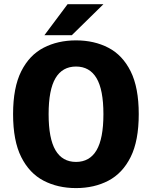

<svg xmlns="http://www.w3.org/2000/svg" viewBox="-20 -902 750 932"><path d="M349 11Q260.5 11 191.5 -25Q122.5 -61 83 -139.8Q43.5 -218.5 43.5 -348Q43.5 -477 83 -555.8Q122.5 -634.5 191.5 -670.2Q260.5 -706 349 -706Q437.5 -706 506.2 -670.2Q575 -634.5 614.2 -555.8Q653.5 -477 653.5 -348Q653.5 -218.5 614.2 -139.8Q575 -61 506.2 -25Q437.5 11 349 11ZM349 -116Q415 -116 448.5 -172.5Q482 -229 482 -348Q482 -466.5 448.5 -522.8Q415 -579 349 -579Q283 -579 249.5 -522.8Q216 -466.5 216 -348Q216 -229 249.5 -172.5Q283 -116 349 -116ZM195.5 -731 308 -881.5H482L328.5 -731Z"/></svg>

Font: League Mono
Style: Bold
Weight: 700
Width: 6
Designer: Tyler Finck
Foundry: The League of Moveable Type / Tyler Finck
Version: Version 2.300;RELEASE